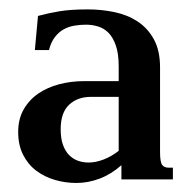

<svg xmlns="http://www.w3.org/2000/svg" viewBox="-20 -747 425 417"><path d="M237.8 -536.6H176.8Q148.4 -536.6 130.1 -519.5Q111.8 -502.4 111.8 -466.3Q111.8 -446.3 116.7 -432.6Q121.6 -418.9 129.9 -410.4Q138.2 -401.9 149.2 -397.9Q160.2 -394 172.4 -394Q188 -394 205.1 -400.6Q222.2 -407.2 237.8 -419.4ZM327.6 -416.5Q327.6 -395.5 332 -389.2Q336.4 -382.8 346.2 -382.8H355.5V-357.4H243.7V-388.2Q221.7 -368.7 196.5 -359.1Q171.4 -349.6 146 -349.6Q122.1 -349.6 99.4 -356.2Q76.7 -362.8 58.8 -376.2Q41 -389.6 30.3 -410.6Q19.5 -431.6 19.5 -460.4Q19.5 -488.3 31.2 -509Q43 -529.8 62.7 -543.5Q82.5 -557.1 108.4 -564Q134.3 -570.8 162.6 -570.8H237.8V-602.5Q237.8 -630.9 231.4 -648.7Q225.1 -666.5 215.1 -676.3Q205.1 -686 192.4 -689.7Q179.7 -693.4 167 -693.4Q154.8 -693.4 142.3 -691.4Q129.9 -689.5 118.9 -683.6Q107.9 -677.7 99.4 -666.7Q90.8 -655.8 86.4 -638.2H55.7L62.5 -712.4Q84 -718.3 108.4 -722.4Q132.8 -726.6 170.4 -726.6Q200.2 -726.6 228.5 -720.7Q256.8 -714.8 278.8 -700.4Q300.8 -686 314.2 -661.6Q327.6 -637.2 327.6 -600.6Z"/></svg>

Font: Arian AMU Serif
Style: Bold
Weight: 700
Designer: Ruben Hakobyan (Tarumian)
Foundry: Ruben Hakobyan (Tarumian)
Version: Version 1.002